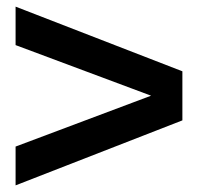

<svg xmlns="http://www.w3.org/2000/svg" viewBox="-20 -536 600 579"><path d="M27 23V-94L493 -269V-226L27 -400V-516L530 -321V-173Z"/></svg>

Font: Hanken Grotesk ExtraBold
Style: Italic
Weight: 800
Italic angle: -8°
Designer: Alfredo Marco Pradil
Foundry: Hanken Design Co.
Version: Version 3.013